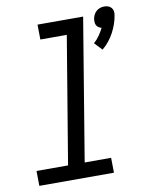

<svg xmlns="http://www.w3.org/2000/svg" viewBox="-86 -825 677 887"><g transform="rotate(-10 253.0 -382.0)"><path d="M423 -569 389 -605Q404 -618 415.5 -634.5Q427 -651 436 -669Q429 -671 422.5 -675Q416 -679 412.5 -685.5Q409 -692 408.5 -700Q408 -708 409 -716Q411 -726 415.5 -735Q420 -744 428 -751Q436 -758 445.5 -761Q455 -764 465 -764Q475 -764 483.5 -761Q492 -758 498 -751Q504 -744 505.5 -735Q507 -726 505 -716Q502 -696 495 -676Q488 -656 478 -637Q468 -618 454 -600.5Q440 -583 423 -569ZM376 0H26L25 -70H173L272 -665H148L147 -735H361L251 -70H375Z"/></g></svg>

Font: Iosevka Term Curly Oblique
Style: Regular
Weight: 400
Italic angle: -9°
Designer: Belleve Invis
Foundry: Belleve Invis
Version: Version 32.3.0